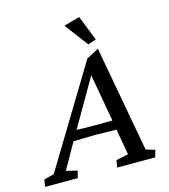

<svg xmlns="http://www.w3.org/2000/svg" viewBox="-154 -856 835 947"><g transform="rotate(-15 263.5 -383.0)"><path d="M346.7 -624 256.8 -743.2 337.9 -765.6 388.7 -637.7ZM-41 0 -35.2 -36.1 16.6 -49.8 324.2 -557.6 386.7 -590.8 485.4 -49.8 531.2 -36.1 521.5 0H327.1L333 -36.1L395.5 -49.8L372.1 -181.6Q295.9 -183.6 264.6 -183.6Q244.6 -183.6 204.3 -182.4Q164.1 -181.2 152.3 -180.7L78.1 -49.8L134.8 -36.1L126 0ZM274.4 -229.5Q293.9 -229.5 324 -230Q354 -230.5 364.3 -230.5L321.3 -472.7L181.6 -231.4Q230.5 -229.5 274.4 -229.5Z"/></g></svg>

Font: Crimson Pro
Style: Italic
Weight: 400
Italic angle: -12°
Designer: Jacques Le Bailly
Foundry: Baron von Fonthausen
Version: Version 1.003